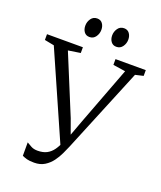

<svg xmlns="http://www.w3.org/2000/svg" viewBox="-179 -1041 971 1159"><g transform="rotate(20 307.0 -462.0)"><path d="M181 12.5Q150.5 12.5 133.8 7.8Q117 3 103.5 -3.5V-89.5Q116.5 -81.5 133.8 -72Q151 -62.5 175.5 -62.5Q210.5 -62.5 234.5 -75Q258.5 -87.5 275.8 -111.8Q293 -136 307 -171.5L302 -124.5L51 -694L-10.5 -706V-743H220V-706L141.5 -694L297.5 -315.5L343 -189.5L320.5 -192.5L366 -316L509 -694L429.5 -706V-743H624V-706L572.5 -694L349.5 -152Q340.5 -130.5 327.2 -102.2Q314 -74 294.8 -48Q275.5 -22 247.8 -4.8Q220 12.5 181 12.5ZM235 -814.5Q213 -814.5 201 -830.8Q189 -847 189 -871Q189 -895.5 203.2 -915.8Q217.5 -936 242 -936H243Q265 -936 277 -919.8Q289 -903.5 289 -879.5Q289 -855 274.8 -834.8Q260.5 -814.5 236 -814.5ZM407.5 -814.5Q386 -814.5 373.8 -830.8Q361.5 -847 361.5 -871Q361.5 -895.5 375.8 -915.8Q390 -936 415 -936H416Q437.5 -936 449.8 -919.8Q462 -903.5 462 -879.5Q462 -855 447.8 -834.8Q433.5 -814.5 408.5 -814.5Z"/></g></svg>

Font: Merriweather 48pt Light
Style: Regular
Weight: 300
Version: Version 2.100